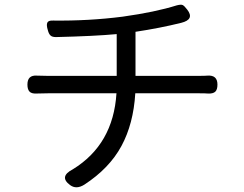

<svg xmlns="http://www.w3.org/2000/svg" viewBox="-20 -773 1040 817"><path d="M181.6 -450.2H476.6V-627.9Q382.8 -619.1 217.8 -615.2Q202.1 -615.2 194.8 -622.1Q187.5 -628.9 183.6 -644.5Q176.8 -666 181.2 -676.3Q185.5 -686.5 206.1 -685.5Q357.4 -683.6 502 -702.1Q641.6 -721.7 731.4 -750Q750 -754.9 757.3 -751.5Q764.6 -748 776.4 -732.4Q809.6 -690.4 751 -675.8Q660.2 -653.3 556.6 -637.7V-450.2H827.1Q850.6 -450.2 863.3 -451.2Q905.3 -454.1 905.3 -413.1Q905.3 -391.6 896 -382.8Q886.7 -374 865.2 -375Q853.5 -376 829.1 -376H555.7Q547.9 -246.1 496.6 -151.4Q445.3 -56.6 338.9 12.7Q304.7 34.2 278.3 14.6Q229.5 -21.5 290 -52.7Q461.9 -158.2 475.6 -376H183.6Q175.8 -376 159.2 -375.5Q142.6 -375 134.8 -375Q114.3 -374 105.5 -383.3Q96.7 -392.6 96.7 -413.1Q96.7 -454.1 136.7 -451.2Q144.5 -451.2 159.2 -450.7Q173.8 -450.2 181.6 -450.2Z"/></svg>

Font: GenSenMaruGothic TW TTF Regular
Style: Regular
Weight: 400
Version: Version 1.301